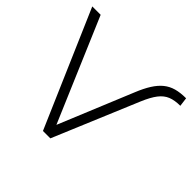

<svg xmlns="http://www.w3.org/2000/svg" viewBox="-168 -907 1101 1101"><g transform="rotate(45 382.0 -356.5)"><path d="M309 0 4 -705H72L350 -53H328L524 -528Q545 -580 567.5 -615.5Q590 -651 616.5 -672.5Q643 -694 677 -703.5Q711 -713 757 -713L764 -659Q719 -659 688 -646.5Q657 -634 633 -603Q609 -572 585 -515L369 0Z"/></g></svg>

Font: Nunito Sans 11pt Light
Style: Regular
Weight: 300
Version: Version 3.101;gftools[0.9.27]